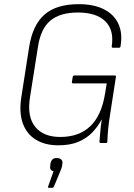

<svg xmlns="http://www.w3.org/2000/svg" viewBox="-20 -686 644 921"><path d="M260 11Q196 11 152 -16Q108 -43 89.5 -94Q71 -145 82 -218L120 -462Q137 -567 194 -616.5Q251 -666 358 -666Q430 -666 478.5 -641.5Q527 -617 548 -571.5Q569 -526 558 -463Q557 -457 551 -457H522Q515 -457 516 -464Q528 -542 485 -584Q442 -626 354 -626Q268 -626 221.5 -587Q175 -548 162 -461L124 -220Q109 -127 148.5 -78Q188 -29 269 -29Q359 -29 413 -80.5Q467 -132 484 -237L492 -286H330Q324 -286 325 -293L329 -318Q331 -324 337 -324H530Q538 -324 536 -317L508 -136Q502 -99 499 -68Q496 -37 495 -7Q495 0 488 0H463Q457 0 457 -7Q459 -30 461.5 -58Q464 -86 468 -112H467Q449 -78 422 -50Q395 -22 355.5 -5.5Q316 11 260 11ZM215 215Q208 215 211 208L237 135Q217 132 221 109L222 98Q225 85 232 78.5Q239 72 252 72Q266 72 274 79.5Q282 87 279 100L278 110Q276 117 273.5 124.5Q271 132 267 141L239 208Q236 215 232 215Z"/></svg>

Font: Sofia Sans Semi Condensed ExtraLight
Style: Italic
Weight: 250
Italic angle: -9°
Version: Version 4.100